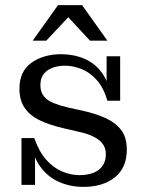

<svg xmlns="http://www.w3.org/2000/svg" viewBox="-20 -723 566 751"><path d="M306 8Q254 8 209.5 -12Q165 -32 135.5 -74Q106 -116 98 -183H114Q133 -129 161.5 -97.5Q190 -66 223.5 -52Q257 -38 290 -38Q340 -38 367 -59.5Q394 -81 394 -120Q394 -146 379.5 -163Q365 -180 340.5 -191Q316 -202 286 -208L226 -222Q174 -234 135.5 -252.5Q97 -271 76.5 -301Q56 -331 56 -376Q56 -444 103 -477.5Q150 -511 220 -511Q268 -511 310.5 -493Q353 -475 381 -435Q409 -395 415 -329H400Q385 -381 357.5 -411Q330 -441 297.5 -453.5Q265 -466 235 -466Q192 -466 165 -447Q138 -428 138 -390Q138 -363 152 -346Q166 -329 190.5 -319.5Q215 -310 244 -303L303 -290Q353 -279 392 -261.5Q431 -244 453.5 -215Q476 -186 476 -138Q476 -67 429.5 -29.5Q383 8 306 8ZM64 0V-183H98L117 -153V0ZM415 -329 397 -359V-503H450V-329ZM108 -564 207 -703H301L400 -564H332L226 -678H268L161 -564Z"/></svg>

Font: Montagu Slab
Style: Bold
Weight: 700
Designer: Florian Karsten
Foundry: Florian Karsten
Version: Version 1.000